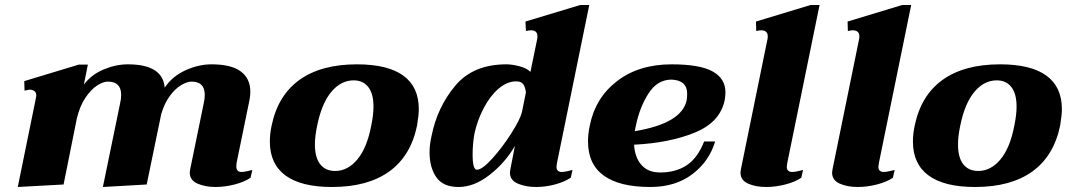

<svg xmlns="http://www.w3.org/2000/svg" viewBox="-20 -737 4268 767"><path d="M988 -58 981 -27Q956 -10 917 0Q878 10 841 10Q800 10 769 -3.5Q738 -17 738 -48Q738 -52 740 -62L794 -325Q798 -342 798 -358Q798 -411 745 -411Q728 -411 704.5 -397.5Q681 -384 659 -354.5Q637 -325 624 -281L566 0L391 10L460 -325Q464 -341 464 -358Q464 -411 411 -411Q392 -411 368 -395.5Q344 -380 321.5 -347Q299 -314 287 -264L234 0L51 10L123 -343L125 -355Q125 -368 117 -373.5Q109 -379 98 -379Q97 -379 78 -375L77 -413L295 -479H331L315 -399Q345 -439 394 -459.5Q443 -480 491 -480Q630 -480 638 -387Q668 -432 720.5 -456Q773 -480 825 -480Q904 -480 942 -451.5Q980 -423 980 -371Q980 -356 977 -339L925 -86Q924 -80 924 -72Q924 -50 945 -50Q953 -50 966.5 -53Q980 -56 988 -58Z M1058 -171Q1058 -203 1065 -235Q1090 -356 1176.5 -418Q1263 -480 1406 -480Q1529 -480 1591 -435Q1653 -390 1653 -301Q1653 -277 1646 -235Q1621 -114 1535 -52Q1449 10 1306 10Q1183 10 1120.5 -36Q1058 -82 1058 -171ZM1463 -235Q1472 -279 1472 -311Q1472 -363 1451 -389.5Q1430 -416 1393 -416Q1342 -416 1303.5 -370Q1265 -324 1247 -235Q1238 -193 1238 -160Q1238 -108 1259 -81Q1280 -54 1319 -54Q1369 -54 1407.5 -100Q1446 -146 1463 -235Z M1696 -128Q1696 -160 1704 -194Q1727 -309 1798.5 -394.5Q1870 -480 2003 -480Q2025 -480 2054.5 -472.5Q2084 -465 2099 -450L2126 -581Q2127 -585 2127 -592Q2127 -616 2101 -616Q2094 -616 2081 -613L2079 -651L2298 -717H2334L2205 -86Q2203 -74 2203 -71Q2203 -50 2224 -50Q2233 -50 2246 -53Q2259 -56 2267 -58L2260 -27Q2234 -10 2196.5 0Q2159 10 2122 10Q2080 10 2048.5 -3.5Q2017 -17 2017 -48Q2017 -52 2019 -62L2037 -154Q1998 -87 1936 -38.5Q1874 10 1812 10Q1750 10 1723 -29Q1696 -68 1696 -128ZM2065 -289 2081 -368Q2078 -391 2069.5 -401.5Q2061 -412 2042 -412Q2006 -412 1972 -383Q1938 -354 1912.5 -305.5Q1887 -257 1875 -202Q1868 -160 1868 -120Q1868 -59 1885 -59Q1906 -59 1946 -103Q1986 -147 2022 -203.5Q2058 -260 2065 -289Z M2513 -159Q2516 -108 2542.5 -78Q2569 -48 2617 -48Q2680 -48 2723.5 -77Q2767 -106 2793 -172H2837Q2813 -92 2745.5 -41Q2678 10 2578 10Q2455 10 2392 -35.5Q2329 -81 2329 -172Q2329 -203 2336 -235Q2358 -346 2445 -413Q2532 -480 2663 -480Q2776 -480 2827 -451.5Q2878 -423 2878 -368Q2878 -354 2875 -337Q2857 -249 2756 -207.5Q2655 -166 2513 -159ZM2725 -363Q2725 -416 2663 -419Q2606 -419 2570.5 -363.5Q2535 -308 2520 -234Q2518 -227 2516 -213Q2703 -244 2723 -336Q2725 -346 2725 -363Z M2938 -48Q2938 -52 2940 -62L3046 -581Q3047 -585 3047 -592Q3047 -616 3020 -616Q3014 -616 3001 -613L3000 -651L3218 -717H3254L3125 -86Q3123 -74 3123 -71Q3123 -50 3145 -50Q3153 -50 3166.5 -53Q3180 -56 3188 -58L3181 -27Q3156 -10 3117 0Q3078 10 3040 10Q2999 10 2968.5 -3.5Q2938 -17 2938 -48Z M3304 -48Q3304 -52 3306 -62L3412 -581Q3413 -585 3413 -592Q3413 -616 3386 -616Q3380 -616 3367 -613L3366 -651L3584 -717H3620L3491 -86Q3489 -74 3489 -71Q3489 -50 3511 -50Q3519 -50 3532.5 -53Q3546 -56 3554 -58L3547 -27Q3522 -10 3483 0Q3444 10 3406 10Q3365 10 3334.5 -3.5Q3304 -17 3304 -48Z M3627 -171Q3627 -203 3634 -235Q3659 -356 3745.5 -418Q3832 -480 3975 -480Q4098 -480 4160 -435Q4222 -390 4222 -301Q4222 -277 4215 -235Q4190 -114 4104 -52Q4018 10 3875 10Q3752 10 3689.5 -36Q3627 -82 3627 -171ZM4032 -235Q4041 -279 4041 -311Q4041 -363 4020 -389.5Q3999 -416 3962 -416Q3911 -416 3872.5 -370Q3834 -324 3816 -235Q3807 -193 3807 -160Q3807 -108 3828 -81Q3849 -54 3888 -54Q3938 -54 3976.5 -100Q4015 -146 4032 -235Z"/></svg>

Font: Taviraj ExtraBold
Style: Italic
Weight: 800
Italic angle: -12°
Designer: Katatrad Team
Foundry: CadsonDemak
Version: Version 1.001